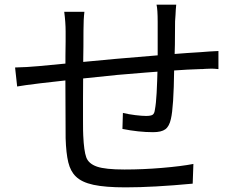

<svg xmlns="http://www.w3.org/2000/svg" viewBox="-20 -791 1040 828"><path d="M737 -728 735 -699Q735 -590 732 -515Q732 -498 731 -490Q729 -328 717 -278Q710 -246 693 -233.5Q676 -221 640 -221Q578 -221 508 -235L510 -304Q535 -298 563.5 -294.5Q592 -291 610 -291Q630 -291 638 -296Q646 -301 648 -318Q653 -344 655.5 -390Q658 -436 660 -515V-696Q660 -751 655 -771H740Q739 -762 738 -748.5Q737 -735 737 -728ZM340 -659Q340 -582 339 -539L338 -364V-269Q338 -220 339 -206Q342 -140 352 -112.5Q362 -85 398 -72.5Q434 -60 517 -60Q597 -60 679.5 -67Q762 -74 814 -84L811 1Q641 17 521 17Q434 17 383 6Q332 -5 307 -30Q284 -52 274.5 -91Q265 -130 263 -195L262 -440Q262 -580 263 -612V-655Q263 -694 257 -740H344Q340 -708 340 -659ZM96 -502 149 -506 243 -515 382 -528 478 -537Q752 -561 844 -566L884 -569L922 -571V-493Q902 -495 892 -495L864 -494Q857 -493 843 -493Q755 -491 487 -468Q334 -453 155 -432Q81 -423 54 -418L45 -500Q60 -500 96 -502Z"/></svg>

Font: Merged Yaku Han JP
Style: Regular
Weight: 400
Designer: Ryoko NISHIZUKA 西塚涼子 (kana, bopomofo & ideographs); Paul D. Hunt (Latin, Greek & Cyrillic); Sandoll Communications 산돌커뮤니
Foundry: Adobe
Version: Version 2.004